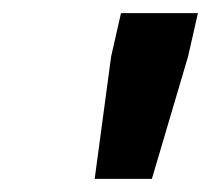

<svg xmlns="http://www.w3.org/2000/svg" viewBox="-20 -708 321 292"><path d="M124 -436 149 -622 164 -688H281L266 -622L211 -436Z"/></svg>

Font: Saira SemiExpanded SemiBold
Style: Italic
Weight: 600
Width: 6
Italic angle: -12°
Designer: Hector Gatti with collaboration of the Omnibus-Type team
Foundry: Omnibus-Type
Version: Version 1.101